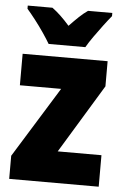

<svg xmlns="http://www.w3.org/2000/svg" viewBox="-54 -805 542 844"><g transform="rotate(5 217.0 -383.0)"><path d="M414 0H19V-102L212 -414H30V-553H405V-442L221 -139H414ZM140 -606Q129 -625 110 -653Q91 -681 70 -708Q49 -735 34 -752V-766H143Q162 -752 180.5 -734.5Q199 -717 220 -693Q243 -717 262 -735Q281 -753 300 -766H407V-752Q392 -734 372 -707.5Q352 -681 333 -654Q314 -627 302 -606Z"/></g></svg>

Font: Noto Sans Bengali Condensed Black
Style: Regular
Weight: 900
Width: 3
Designer: Joana Ranito - Universal Thirst; Jelle Bosma - Monotype Design Team
Foundry: Universal Thirst ehf.
Version: Version 3.000; ttfautohint (v1.8.4.7-5d5b)